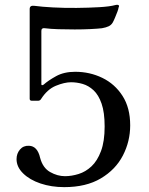

<svg xmlns="http://www.w3.org/2000/svg" viewBox="-20 -757 611 789"><path d="M244 12Q191 12 146.5 -3Q102 -18 75 -44.5Q48 -71 48 -103Q48 -126 62 -142.5Q76 -159 99 -158Q134 -157 145 -108Q156 -67 186 -50Q216 -33 247 -33Q274 -33 303 -42Q332 -51 356 -73.5Q380 -96 395 -136Q410 -176 410 -237Q410 -295 397.5 -331Q385 -367 364.5 -386Q344 -405 320 -412Q296 -419 272 -419Q245 -419 209.5 -404.5Q174 -390 148 -349Q144 -343 136 -343H111Q102 -343 102 -351V-720Q102 -736 122 -733Q151 -729 197.5 -726.5Q244 -724 294.5 -724.5Q345 -725 388 -727.5Q431 -730 453 -736Q464 -739 468 -735Q470 -734 469 -730.5Q468 -727 467 -725Q467 -721 462.5 -709Q458 -697 452.5 -684Q447 -671 443 -664Q437 -654 426.5 -649Q416 -644 399 -641Q382 -639 352 -637.5Q322 -636 287 -636Q252 -636 219.5 -637Q187 -638 164 -641Q150 -643 150 -630V-411Q150 -404 159 -409Q178 -426 210.5 -444Q243 -462 289 -462Q349 -462 400.5 -437Q452 -412 483.5 -363Q515 -314 515 -242Q515 -176 485 -118Q455 -60 394.5 -24Q334 12 244 12Z"/></svg>

Font: Zen Old Mincho Medium
Style: Regular
Weight: 500
Designer: Yoshimichi Ohira
Foundry: Positype
Version: Version 1.500